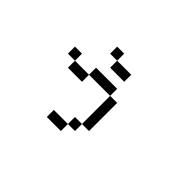

<svg xmlns="http://www.w3.org/2000/svg" viewBox="-103 -852 1206 1206"><g transform="rotate(45 500.0 -249.5)"><path d="M562.5 -437.5V-500H437.5V-437.5ZM500 0H375V62.5H500ZM500 0H562.5V-62.5H500ZM562.5 -62.5H625Q625 -62.5 625 -312.5H562.5Q562.5 -312.5 562.5 -62.5ZM250 -312.5V-250H375V-312.5ZM250 -312.5V-375H187.5V-312.5ZM375 -312.5H562.5V-375H375ZM437.5 -500V-562.5H375V-500Z"/></g></svg>

Font: Unifont
Style: Regular
Weight: 500
Version: Version 15.1.04